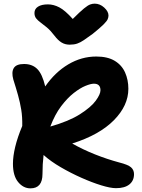

<svg xmlns="http://www.w3.org/2000/svg" viewBox="-20 -1020 779 1053"><path d="M147 13Q108 13 79.5 -21.5Q51 -56 51 -122Q51 -163 63.5 -215Q76 -267 102 -329Q103 -379 96.5 -418.5Q90 -458 79 -497.5Q68 -537 53 -584Q42 -624 55.5 -646.5Q69 -669 112 -669Q157 -669 184.5 -641.5Q212 -614 228 -546Q282 -624 354.5 -667Q427 -710 508 -710Q570 -710 609 -686.5Q648 -663 666 -622.5Q684 -582 684 -533Q684 -441 604.5 -360.5Q525 -280 376 -233Q434 -200 500.5 -173.5Q567 -147 634 -129Q682 -117 698.5 -102.5Q715 -88 715 -65Q715 -29 689.5 -8.5Q664 12 616 12Q586 12 535.5 -3.5Q485 -19 426.5 -45Q368 -71 313 -103Q258 -135 219 -170Q213 -120 213 -66Q213 13 147 13ZM495 -561Q478 -561 448.5 -549Q419 -537 384 -509.5Q349 -482 315 -437Q281 -392 256 -326Q358 -355 418.5 -393.5Q479 -432 505 -467.5Q531 -503 531 -525Q531 -561 495 -561ZM499 -1000Q528 -1000 551.5 -978.5Q575 -957 575 -935Q575 -925 570.5 -914.5Q566 -904 547.5 -885.5Q529 -867 488 -834Q459 -813 440 -800Q421 -787 403.5 -781Q386 -775 362 -775Q337 -775 317.5 -787Q298 -799 279 -824Q257 -853 237 -869.5Q217 -886 202 -897Q187 -908 178 -919.5Q169 -931 169 -949Q169 -971 188.5 -983.5Q208 -996 243 -996Q274 -996 305.5 -979.5Q337 -963 379 -916Q419 -956 440.5 -973.5Q462 -991 474.5 -995.5Q487 -1000 499 -1000Z"/></svg>

Font: Shantell Sans Normal
Style: Bold
Weight: 700
Designer: Stephen Nixon, Anya Danilova, Shantell Martin
Foundry: Arrow Type
Version: Version 1.009;[a7da0bfa3]